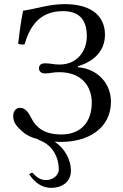

<svg xmlns="http://www.w3.org/2000/svg" viewBox="-20 -678 598 931"><path d="M121 166C150 211 187 233 228 233C281 233 324 204 324 149C324 98 295 42 245 9C255 10 266 10 278 10C405 10 518 -54 518 -185C518 -270 457 -344 358 -352V-357C428 -377 489 -426 489 -510C489 -592 433 -658 294 -658C219 -658 164 -637 92 -626C81 -572 74 -519 68 -466C77 -462 87 -461 99 -463C125 -551 172 -624 286 -624C372 -624 401 -573 401 -503C401 -434 358 -365 268 -365C241 -365 225 -371 198 -371C186 -371 169 -367 169 -347C169 -327 186 -322 198 -322C225 -322 234 -328 267 -328C381 -328 425 -254 425 -181C425 -90 376 -26 277 -26C199 -26 158 -56 133 -103C120 -129 105 -155 77 -155C57 -155 44 -139 44 -115C44 -82 63 -63 90 -39C106 -24 131 -11 167 -2L165 0C228 19 265 77 265 144C265 169 240 195 204 195C175 195 158 182 137 159Z"/></svg>

Font: Libertinus Serif
Style: Regular
Weight: 400
Designer: Philipp H. Poll, Khaled Hosny
Foundry: Caleb Maclennan
Version: Version 7.050;RELEASE